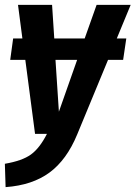

<svg xmlns="http://www.w3.org/2000/svg" viewBox="-28 -550 557 789"><path d="M452 -392H491L478 -304H416L289 3Q246 107 175.5 159Q105 211 -5 219L-8 123Q63 111 99 85Q135 59 165 0H116L76 -304H14L26 -392H64L46 -530H186L195 -392H320L369 -530H509ZM289 -304H200L214 -91Z"/></svg>

Font: Fira Sans Condensed SemiBold
Style: Italic
Weight: 600
Width: 3
Italic angle: -8°
Designer: bBox Type GmbH & Carrois Corporate GbR & Edenspiekermann AG
Foundry: bBox Type GmbH & Carrois Corporate GbR & Edenspiekermann AG
Version: Version 4.301